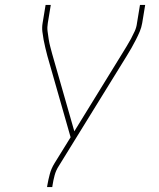

<svg xmlns="http://www.w3.org/2000/svg" viewBox="-20 -755 640 775"><path d="M170 0 171 -7Q175 -30 181 -52.5Q187 -75 200 -96L265 -201L171 -530Q167 -546 163 -562Q159 -578 156 -594.5Q153 -611 151 -627.5Q149 -644 152 -662L164 -735H185L173 -662Q170 -645 172 -629Q174 -613 176.5 -597Q179 -581 183 -566Q187 -551 191 -536L280 -225L474 -540Q483 -555 492 -569.5Q501 -584 509 -599Q517 -614 524 -629.5Q531 -645 533 -662L545 -735H566L554 -662Q551 -644 544 -627.5Q537 -611 528.5 -594.5Q520 -578 511 -562Q502 -546 492 -530L218 -86Q206 -68 200.5 -47.5Q195 -27 192 -7L191 0Z"/></svg>

Font: Iosevka Curly ThExObl
Style: Regular
Weight: 100
Width: 7
Italic angle: -9°
Monospace: yes
Designer: Belleve Invis
Foundry: Belleve Invis
Version: Version 11.1.0; ttfautohint (v1.8.3)